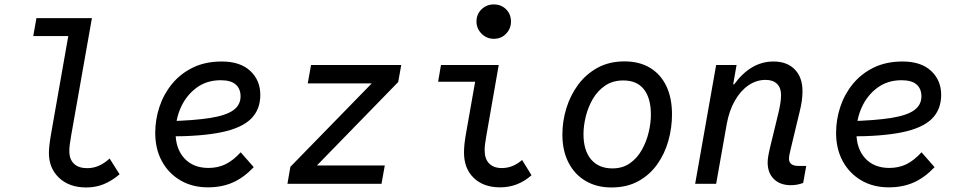

<svg xmlns="http://www.w3.org/2000/svg" viewBox="-20 -810 4240 846"><path d="M360.5 16Q285 16 240.2 -26.5Q195.5 -69 195.5 -135.5Q195.5 -151.5 197.8 -171Q200 -190.5 205 -220L286 -680.5L307.5 -651H126.5L140.5 -730H385L293.5 -212.5Q289 -187 287.2 -171.8Q285.5 -156.5 285.5 -144.5Q285.5 -108 306 -88.5Q326.5 -69 364.5 -69Q391 -69 415.2 -79.5Q439.5 -90 463 -111.5L507 -42Q472 -12.5 436.5 1.8Q401 16 360.5 16Z M896 15.5Q827.5 15.5 775 -15.2Q722.5 -46 693.2 -100Q664 -154 664 -224.5Q664 -283 682.5 -339Q701 -395 738 -440.2Q775 -485.5 829.8 -512.2Q884.5 -539 957 -539Q1038.5 -539 1082.8 -497.5Q1127 -456 1127 -392Q1127 -327 1086 -286.5Q1045 -246 956.8 -227.5Q868.5 -209 726.5 -209L720 -276Q836 -279 906.2 -290.2Q976.5 -301.5 1008.2 -324.5Q1040 -347.5 1040 -385.5Q1040 -419 1018.5 -437.8Q997 -456.5 952.5 -456.5Q891 -456.5 846.2 -423.5Q801.5 -390.5 777.5 -338Q753.5 -285.5 753.5 -226.5Q753.5 -154.5 792.5 -112.2Q831.5 -70 898.5 -70Q940 -70 973.5 -86.2Q1007 -102.5 1040.5 -139L1098 -73.5Q1054.5 -27.5 1006 -6Q957.5 15.5 896 15.5Z M1246.5 0 1259.5 -75 1618 -442.5H1336L1350.5 -523.5H1748L1734.5 -448.5L1376.5 -81H1675.5L1661 0Z M2183.5 15.5Q2110.5 15.5 2067.5 -26Q2024.5 -67.5 2024.5 -137.5Q2024.5 -155 2026.5 -174.5Q2028.5 -194 2033 -220L2078 -475L2095.5 -450H1910.5L1923 -523.5H2177.5L2123.5 -215Q2119 -190 2117.2 -175.2Q2115.5 -160.5 2115.5 -147.5Q2115.5 -110 2135.2 -89.8Q2155 -69.5 2191.5 -69.5Q2239.5 -69.5 2280.5 -105L2322 -38Q2262 15.5 2183.5 15.5ZM2156 -639Q2124.5 -639 2102 -661.5Q2079.5 -684 2079.5 -715.5Q2079.5 -747.5 2101.8 -769Q2124 -790.5 2156 -790.5Q2188.5 -790.5 2210 -769Q2231.5 -747.5 2231.5 -715Q2231.5 -684 2210 -661.5Q2188.5 -639 2156 -639Z M2674 16Q2609.5 16 2560.8 -12.5Q2512 -41 2485 -93.5Q2458 -146 2458 -217.5Q2458 -276 2475.5 -333Q2493 -390 2527.5 -436.8Q2562 -483.5 2613.2 -511.5Q2664.5 -539.5 2731.5 -539.5Q2797.5 -539.5 2844.2 -511.2Q2891 -483 2916 -430.8Q2941 -378.5 2941 -306Q2941 -247 2925 -189.8Q2909 -132.5 2876 -86Q2843 -39.5 2792.8 -11.8Q2742.5 16 2674 16ZM2678.5 -68Q2723.5 -68 2755.8 -90.8Q2788 -113.5 2808.2 -149.8Q2828.5 -186 2838.2 -227Q2848 -268 2848 -304.5Q2848 -377.5 2817.2 -416.5Q2786.5 -455.5 2726.5 -455.5Q2680 -455.5 2646.5 -432.8Q2613 -410 2592 -373.8Q2571 -337.5 2561 -296.5Q2551 -255.5 2551 -219Q2551 -147 2584.5 -107.5Q2618 -68 2678.5 -68Z M3464.5 6Q3417.5 6 3390 -21Q3362.5 -48 3362.5 -93.5Q3362.5 -106 3364.8 -120.2Q3367 -134.5 3373 -160L3409.5 -310.5Q3415.5 -335.5 3418.5 -355.2Q3421.5 -375 3421.5 -391.5Q3421.5 -423 3403.8 -440.5Q3386 -458 3353.5 -458Q3312.5 -458 3277.5 -433.8Q3242.5 -409.5 3217.8 -366Q3193 -322.5 3182.5 -265L3135.5 0H3043L3135.5 -523.5H3225.5L3206 -412.5L3178.5 -438.5H3215Q3288.5 -539 3388 -539Q3448 -539 3482 -504Q3516 -469 3516 -408.5Q3516 -388 3513 -365.8Q3510 -343.5 3503 -316L3465 -157.5Q3460 -137 3458.2 -127.5Q3456.5 -118 3456.5 -111Q3456.5 -79 3497.5 -79H3532.5L3519 -4Q3493.5 6 3464.5 6Z M3896 15.5Q3827.5 15.5 3775 -15.2Q3722.5 -46 3693.2 -100Q3664 -154 3664 -224.5Q3664 -283 3682.5 -339Q3701 -395 3738 -440.2Q3775 -485.5 3829.8 -512.2Q3884.5 -539 3957 -539Q4038.5 -539 4082.8 -497.5Q4127 -456 4127 -392Q4127 -327 4086 -286.5Q4045 -246 3956.8 -227.5Q3868.5 -209 3726.5 -209L3720 -276Q3836 -279 3906.2 -290.2Q3976.5 -301.5 4008.2 -324.5Q4040 -347.5 4040 -385.5Q4040 -419 4018.5 -437.8Q3997 -456.5 3952.5 -456.5Q3891 -456.5 3846.2 -423.5Q3801.5 -390.5 3777.5 -338Q3753.5 -285.5 3753.5 -226.5Q3753.5 -154.5 3792.5 -112.2Q3831.5 -70 3898.5 -70Q3940 -70 3973.5 -86.2Q4007 -102.5 4040.5 -139L4098 -73.5Q4054.5 -27.5 4006 -6Q3957.5 15.5 3896 15.5Z"/></svg>

Font: Google Sans Code
Style: Italic
Weight: 400
Italic angle: -10°
Monospace: yes
Designer: Google Sans Code Authors
Foundry: Google LLC
Version: Version 6.000